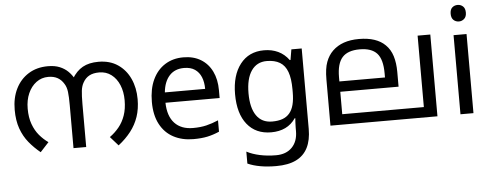

<svg xmlns="http://www.w3.org/2000/svg" viewBox="-58 -897 3323 1296"><g transform="rotate(-5 1603.5 -248.5)"><path d="M288 -566Q334 -566 367 -552.5Q400 -539 423 -516.5Q446 -494 462 -465L449 -466Q480 -518 523 -542Q566 -566 630 -566Q707 -566 761 -529.5Q815 -493 843.5 -431Q872 -369 872 -292Q872 -226 854 -173Q836 -120 801.5 -75.5Q767 -31 717 8L663 -53Q698 -78 725.5 -111.5Q753 -145 768.5 -189.5Q784 -234 784 -292Q784 -350 765 -395.5Q746 -441 711 -467.5Q676 -494 629 -494Q588 -494 561.5 -479.5Q535 -465 519 -436Q506 -414 502 -382Q498 -350 498 -291V0H412V-291Q412 -348 408 -381Q404 -414 390 -436Q373 -465 347 -479.5Q321 -494 284 -494Q238 -494 202.5 -467.5Q167 -441 147 -395.5Q127 -350 127 -292Q127 -232 143.5 -187Q160 -142 187 -110Q214 -78 247 -55L189 8Q146 -27 112 -68.5Q78 -110 58.5 -164.5Q39 -219 39 -292Q39 -373 69.5 -434.5Q100 -496 156 -531Q212 -566 288 -566Z M1203 -546Q1272 -546 1321.5 -516Q1371 -486 1397.5 -431.5Q1424 -377 1424 -304V-251H1057Q1059 -160 1103.5 -112.5Q1148 -65 1228 -65Q1279 -65 1318.5 -74.5Q1358 -84 1400 -102V-25Q1359 -7 1319 1.5Q1279 10 1224 10Q1148 10 1089.5 -21Q1031 -52 998.5 -113.5Q966 -175 966 -264Q966 -352 995.5 -415Q1025 -478 1078.5 -512Q1132 -546 1203 -546ZM1202 -474Q1139 -474 1102.5 -433.5Q1066 -393 1059 -321H1332Q1332 -367 1318 -401Q1304 -435 1275.5 -454.5Q1247 -474 1202 -474Z M1750 -546Q1803 -546 1845.5 -526Q1888 -506 1918 -465H1923L1935 -536H2005V9Q2005 85 1979 136.5Q1953 188 1900 214Q1847 240 1765 240Q1707 240 1658.5 231.5Q1610 223 1572 206V125Q1610 145 1661 156Q1712 167 1770 167Q1839 167 1878.5 126.5Q1918 86 1918 16V-5Q1918 -17 1919 -39.5Q1920 -62 1921 -71H1917Q1889 -30 1847.5 -10Q1806 10 1751 10Q1647 10 1588.5 -63Q1530 -136 1530 -267Q1530 -395 1588.5 -470.5Q1647 -546 1750 -546ZM1762 -472Q1695 -472 1658 -418.5Q1621 -365 1621 -266Q1621 -167 1657.5 -114.5Q1694 -62 1764 -62Q1805 -62 1834 -72.5Q1863 -83 1882 -105.5Q1901 -128 1910 -163Q1919 -198 1919 -246V-267Q1919 -340 1902.5 -385Q1886 -430 1851 -451Q1816 -472 1762 -472Z M2878 -554V0H2153V-313Q2153 -387 2169.5 -431Q2186 -475 2216 -504Q2248 -535 2292.5 -550.5Q2337 -566 2395 -566Q2455 -566 2499.5 -551Q2544 -536 2573 -507Q2605 -476 2619.5 -429.5Q2634 -383 2634 -322V-222H2239V-70H2792V-554ZM2394 -496Q2313 -496 2276 -454.5Q2239 -413 2239 -321V-292H2548V-320Q2548 -415 2511 -455.5Q2474 -496 2394 -496Z M3122 -536V0H3034V-536ZM3079 -737Q3099 -737 3114.5 -723.5Q3130 -710 3130 -681Q3130 -653 3114.5 -639Q3099 -625 3079 -625Q3057 -625 3042 -639Q3027 -653 3027 -681Q3027 -710 3042 -723.5Q3057 -737 3079 -737Z"/></g></svg>

Font: lmalayalam05
Style: Book
Weight: 400
Designer: Jelle Bosma - Monotype Design Team
Foundry: Monotype Imaging Inc.
Version: Version 2.003